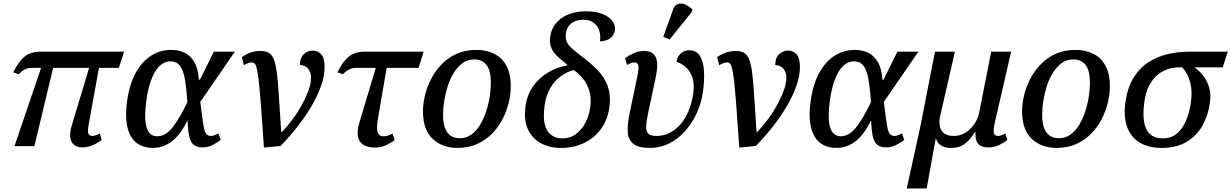

<svg xmlns="http://www.w3.org/2000/svg" viewBox="-20 -829 6984 1089"><path d="M86 -408 55 -419Q70 -449 85.5 -471Q101 -493 119 -507.5Q137 -522 159.5 -529Q182 -536 212 -536H684L654 -444H159Q147 -444 135.5 -441Q124 -438 112 -430Q100 -422 86 -408ZM447 7Q417 7 399.5 -8Q382 -23 378.5 -50.5Q375 -78 387 -117L495 -476H547L483 -123Q475 -82 482 -70Q489 -58 502 -58Q511 -58 521.5 -61Q532 -64 546 -72L557 -35Q525 -12 498.5 -2.5Q472 7 447 7ZM62 0 224 -476H289L175 0Z M847 10Q808 10 776.5 -5Q745 -20 725 -51.5Q705 -83 698 -134Q691 -185 701 -257Q715 -354 751 -418Q787 -482 838.5 -514Q890 -546 951 -546Q994 -546 1027 -530Q1060 -514 1082 -477Q1104 -440 1108 -377H1114L1193 -536H1312L1116 -251Q1124 -189 1129 -150.5Q1134 -112 1139.5 -92Q1145 -72 1154 -65Q1163 -58 1177 -58Q1187 -58 1197.5 -62.5Q1208 -67 1219 -72L1232 -35Q1216 -23 1188.5 -8Q1161 7 1129 7Q1097 7 1079 -7.5Q1061 -22 1053.5 -55Q1046 -88 1044 -145H1043Q1028 -113 1008 -84.5Q988 -56 964 -35Q940 -14 910.5 -2Q881 10 847 10ZM871 -56Q898 -56 921 -71Q944 -86 964 -113Q984 -140 1004 -175Q1024 -210 1043 -250Q1038 -324 1029.5 -375.5Q1021 -427 1002 -454Q983 -481 946 -481Q923 -481 902 -468Q881 -455 863.5 -428.5Q846 -402 832.5 -361Q819 -320 811 -266Q803 -210 803.5 -170Q804 -130 812 -105Q820 -80 835 -68Q850 -56 871 -56Z M1352 -505Q1377 -523 1403.5 -531.5Q1430 -540 1455 -540Q1485 -540 1503.5 -530Q1522 -520 1533 -492.5Q1544 -465 1550.5 -413.5Q1557 -362 1562 -280.5Q1567 -199 1575 -80H1578Q1608 -110 1637.5 -149.5Q1667 -189 1691 -232.5Q1715 -276 1729.5 -316Q1744 -356 1744 -386Q1744 -421 1726.5 -440.5Q1709 -460 1681 -460Q1681 -501 1703 -521.5Q1725 -542 1752 -542Q1784 -542 1802.5 -520.5Q1821 -499 1821 -449Q1821 -402 1804 -351Q1787 -300 1759.5 -249.5Q1732 -199 1698.5 -152.5Q1665 -106 1631.5 -67Q1598 -28 1571 -1L1477 8Q1468 -124 1461.5 -212Q1455 -300 1449.5 -352.5Q1444 -405 1438.5 -431.5Q1433 -458 1426 -466.5Q1419 -475 1408 -475Q1398 -475 1387.5 -471Q1377 -467 1363 -459Z M1925 -408 1894 -419Q1909 -449 1924.5 -471Q1940 -493 1958 -507.5Q1976 -522 1998.5 -529Q2021 -536 2051 -536H2383L2354 -444H1999Q1987 -444 1975.5 -441Q1964 -438 1951.5 -430Q1939 -422 1925 -408ZM2108 8Q2062 8 2038 -9.5Q2014 -27 2009.5 -58.5Q2005 -90 2018 -132L2125 -490H2181L2122 -146Q2118 -121 2118.5 -100.5Q2119 -80 2127 -68Q2135 -56 2154 -56Q2171 -56 2182 -60Q2193 -64 2207 -71L2218 -34Q2201 -21 2171.5 -6.5Q2142 8 2108 8Z M2575 10Q2489 10 2434 -41.5Q2379 -93 2379 -198Q2379 -242 2391 -290.5Q2403 -339 2427 -384.5Q2451 -430 2487 -466.5Q2523 -503 2572 -524.5Q2621 -546 2683 -546Q2737 -546 2781 -525Q2825 -504 2851 -458.5Q2877 -413 2877 -338Q2877 -295 2865.5 -247.5Q2854 -200 2831 -154.5Q2808 -109 2772 -72Q2736 -35 2687 -12.5Q2638 10 2575 10ZM2588 -45Q2625 -45 2654 -66Q2683 -87 2703.5 -121.5Q2724 -156 2737.5 -197.5Q2751 -239 2757.5 -281Q2764 -323 2764 -358Q2764 -430 2739 -461Q2714 -492 2670 -492Q2632 -492 2603.5 -471Q2575 -450 2553.5 -415.5Q2532 -381 2519 -339.5Q2506 -298 2499.5 -256Q2493 -214 2493 -178Q2493 -130 2505 -100.5Q2517 -71 2538 -58Q2559 -45 2588 -45Z M3157 10Q3092 9 3043.5 -19Q2995 -47 2972.5 -100Q2950 -153 2961 -229Q2970 -292 3003.5 -339.5Q3037 -387 3088 -417.5Q3139 -448 3200 -459Q3171 -483 3146.5 -504.5Q3122 -526 3108.5 -554Q3095 -582 3101 -622Q3107 -666 3134 -698Q3161 -730 3204.5 -747.5Q3248 -765 3302 -765Q3361 -765 3399 -749Q3437 -733 3454 -709Q3471 -685 3468 -660Q3463 -628 3440 -611.5Q3417 -595 3383 -595Q3388 -629 3378.5 -656.5Q3369 -684 3346.5 -700.5Q3324 -717 3289 -717Q3246 -717 3220.5 -696.5Q3195 -676 3190 -643Q3186 -615 3193.5 -595Q3201 -575 3226 -552.5Q3251 -530 3298 -495Q3335 -466 3363.5 -437.5Q3392 -409 3410.5 -376.5Q3429 -344 3436 -305.5Q3443 -267 3436 -218Q3426 -148 3387.5 -96Q3349 -44 3289.5 -16.5Q3230 11 3157 10ZM3166 -44Q3211 -43 3245 -67.5Q3279 -92 3300 -132Q3321 -172 3327 -216Q3335 -272 3323 -312.5Q3311 -353 3287 -382Q3263 -411 3234 -432Q3193 -421 3158.5 -395Q3124 -369 3100.5 -328.5Q3077 -288 3069 -231Q3060 -164 3070 -123.5Q3080 -83 3105.5 -64Q3131 -45 3166 -44Z M3665 10Q3601 10 3572 -13.5Q3543 -37 3540.5 -79.5Q3538 -122 3550 -181L3595 -397Q3604 -441 3600.5 -458Q3597 -475 3578 -475Q3569 -475 3558.5 -471Q3548 -467 3537 -461L3525 -498Q3544 -513 3572.5 -526.5Q3601 -540 3633 -540Q3662 -540 3678.5 -529Q3695 -518 3702 -497.5Q3709 -477 3707.5 -451Q3706 -425 3700 -394L3655 -183Q3647 -143 3645 -115Q3643 -87 3655.5 -72.5Q3668 -58 3704 -58Q3744 -58 3778.5 -75.5Q3813 -93 3840.5 -125Q3868 -157 3886 -201Q3904 -245 3912 -299Q3920 -356 3905.5 -393.5Q3891 -431 3865.5 -451.5Q3840 -472 3817 -478Q3822 -510 3842.5 -527Q3863 -544 3889 -544Q3930 -544 3950 -511.5Q3970 -479 3973 -426Q3976 -373 3967 -309Q3959 -248 3933.5 -191Q3908 -134 3868.5 -88.5Q3829 -43 3777.5 -16.5Q3726 10 3665 10ZM3778 -605 3742 -620 3798 -776Q3805 -795 3818 -802.5Q3831 -810 3846.5 -808.5Q3862 -807 3877.5 -798Q3893 -789 3907 -776L3906 -764Z M4048 -505Q4073 -523 4099.5 -531.5Q4126 -540 4151 -540Q4181 -540 4199.5 -530Q4218 -520 4229 -492.5Q4240 -465 4246.5 -413.5Q4253 -362 4258 -280.5Q4263 -199 4271 -80H4274Q4304 -110 4333.5 -149.5Q4363 -189 4387 -232.5Q4411 -276 4425.5 -316Q4440 -356 4440 -386Q4440 -421 4422.5 -440.5Q4405 -460 4377 -460Q4377 -501 4399 -521.5Q4421 -542 4448 -542Q4480 -542 4498.5 -520.5Q4517 -499 4517 -449Q4517 -402 4500 -351Q4483 -300 4455.5 -249.5Q4428 -199 4394.5 -152.5Q4361 -106 4327.5 -67Q4294 -28 4267 -1L4173 8Q4164 -124 4157.5 -212Q4151 -300 4145.5 -352.5Q4140 -405 4134.5 -431.5Q4129 -458 4122 -466.5Q4115 -475 4104 -475Q4094 -475 4083.5 -471Q4073 -467 4059 -459Z M4724 10Q4685 10 4653.5 -5Q4622 -20 4602 -51.5Q4582 -83 4575 -134Q4568 -185 4578 -257Q4592 -354 4628 -418Q4664 -482 4715.5 -514Q4767 -546 4828 -546Q4871 -546 4904 -530Q4937 -514 4959 -477Q4981 -440 4985 -377H4991L5070 -536H5189L4993 -251Q5001 -189 5006 -150.5Q5011 -112 5016.5 -92Q5022 -72 5031 -65Q5040 -58 5054 -58Q5064 -58 5074.5 -62.5Q5085 -67 5096 -72L5109 -35Q5093 -23 5065.5 -8Q5038 7 5006 7Q4974 7 4956 -7.5Q4938 -22 4930.5 -55Q4923 -88 4921 -145H4920Q4905 -113 4885 -84.5Q4865 -56 4841 -35Q4817 -14 4787.5 -2Q4758 10 4724 10ZM4748 -56Q4775 -56 4798 -71Q4821 -86 4841 -113Q4861 -140 4881 -175Q4901 -210 4920 -250Q4915 -324 4906.5 -375.5Q4898 -427 4879 -454Q4860 -481 4823 -481Q4800 -481 4779 -468Q4758 -455 4740.5 -428.5Q4723 -402 4709.5 -361Q4696 -320 4688 -266Q4680 -210 4680.5 -170Q4681 -130 4689 -105Q4697 -80 4712 -68Q4727 -56 4748 -56Z M5123 240 5201 -116 5283 -536H5396L5311 -164Q5306 -138 5310.5 -113.5Q5315 -89 5334 -73.5Q5353 -58 5390 -58Q5426 -58 5456 -76.5Q5486 -95 5506 -125Q5526 -155 5533 -186L5602 -536H5715L5623 -136Q5613 -91 5617 -74.5Q5621 -58 5641 -58Q5650 -58 5660 -61.5Q5670 -65 5682 -72L5694 -35Q5671 -18 5644.5 -5.5Q5618 7 5587 7Q5557 7 5540 -3.5Q5523 -14 5517 -33.5Q5511 -53 5513 -81H5511Q5494 -54 5474.5 -33Q5455 -12 5431 -1Q5407 10 5373 10Q5349 10 5332.5 3.5Q5316 -3 5305 -14.5Q5294 -26 5289 -42H5287L5236 240Z M5973 10Q5887 10 5832 -41.5Q5777 -93 5777 -198Q5777 -242 5789 -290.5Q5801 -339 5825 -384.5Q5849 -430 5885 -466.5Q5921 -503 5970 -524.5Q6019 -546 6081 -546Q6135 -546 6179 -525Q6223 -504 6249 -458.5Q6275 -413 6275 -338Q6275 -295 6263.5 -247.5Q6252 -200 6229 -154.5Q6206 -109 6170 -72Q6134 -35 6085 -12.5Q6036 10 5973 10ZM5986 -45Q6023 -45 6052 -66Q6081 -87 6101.5 -121.5Q6122 -156 6135.5 -197.5Q6149 -239 6155.5 -281Q6162 -323 6162 -358Q6162 -430 6137 -461Q6112 -492 6068 -492Q6030 -492 6001.5 -471Q5973 -450 5951.5 -415.5Q5930 -381 5917 -339.5Q5904 -298 5897.5 -256Q5891 -214 5891 -178Q5891 -130 5903 -100.5Q5915 -71 5936 -58Q5957 -45 5986 -45Z M6569 10Q6493 10 6443 -21Q6393 -52 6372.5 -110.5Q6352 -169 6363 -250Q6375 -332 6409 -387.5Q6443 -443 6493 -475.5Q6543 -508 6602.5 -522Q6662 -536 6726 -536H6944L6915 -447H6755Q6780 -430 6803 -401.5Q6826 -373 6838 -334Q6850 -295 6842 -244Q6833 -175 6800.5 -117Q6768 -59 6710.5 -24.5Q6653 10 6569 10ZM6577 -44Q6642 -44 6681.5 -99.5Q6721 -155 6734 -245Q6742 -298 6735.5 -337Q6729 -376 6715 -403.5Q6701 -431 6685 -447H6665Q6640 -447 6609.5 -438.5Q6579 -430 6550 -408Q6521 -386 6499.5 -347Q6478 -308 6470 -247Q6462 -187 6468.5 -141Q6475 -95 6501.5 -69.5Q6528 -44 6577 -44Z"/></svg>

Font: ET Text
Style: Italic
Weight: 470
Italic angle: -12°
Designer: Monotype Design Team
Foundry: Monotype Imaging Inc.
Version: Version 2.009